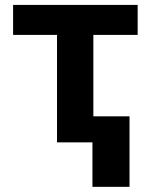

<svg xmlns="http://www.w3.org/2000/svg" viewBox="-20 -565 598 762"><path d="M32 -426.5H206.3V0H346.9V176.5H494V-103.3H350.5V-426.5H526.3V-545.5H32Z"/></svg>

Font: Karasuma Gothic
Style: Bold
Weight: 700
Designer: Rasmus Andersson / Ryoko Nishizuka
Foundry: Genbu
Version: Version 1.00